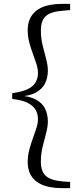

<svg xmlns="http://www.w3.org/2000/svg" viewBox="-20 -798 414 991"><path d="M43 -287V-317Q93 -324 122 -337.5Q151 -351 163.5 -372.5Q176 -394 176 -421Q176 -443 168 -468Q160 -493 149.5 -521Q139 -549 131 -579.5Q123 -610 123 -642Q123 -708 167.5 -743Q212 -778 302 -778H342V-746L307 -743Q241 -738 216 -714.5Q191 -691 191 -641Q191 -601 200 -564Q209 -527 218 -494Q227 -461 227 -433Q227 -397 212.5 -367.5Q198 -338 163.5 -319.5Q129 -301 68 -299V-306Q129 -303 163.5 -285Q198 -267 212.5 -237.5Q227 -208 227 -172Q227 -144 218 -111Q209 -78 200 -40.5Q191 -3 191 37Q191 86 216 109.5Q241 133 307 139L342 141V173H302Q212 173 167.5 138.5Q123 104 123 38Q123 6 131 -24.5Q139 -55 149.5 -83.5Q160 -112 168 -137Q176 -162 176 -183Q176 -210 163.5 -231.5Q151 -253 122 -267.5Q93 -282 43 -287Z"/></svg>

Font: Noto Serif SC ExtraLight
Style: Regular
Weight: 400
Version: Version 2.002-H1;hotconv 1.1.0;makeotfexe 2.6.0